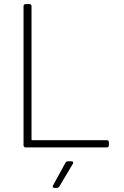

<svg xmlns="http://www.w3.org/2000/svg" viewBox="-20 -720 608 938"><path d="M105 0H502C508 0 512 -4 512 -10V-25C512 -31 508 -35 502 -35H138C136 -35 134 -37 134 -39V-690C134 -696 130 -700 124 -700H105C99 -700 95 -696 95 -690V-10C95 -4 99 0 105 0ZM246 198H258C263 198 267 195 270 191L336 80C340 73 337 68 329 68H312C307 68 302 70 300 75L239 186C235 193 238 198 246 198Z"/></svg>

Font: Barlow ExtraLight
Style: Regular
Weight: 275
Designer: Jeremy Tribby
Foundry: Tribby Type
Version: Version 1.422;hotconv 1.0.109;makeotfexe 2.5.65596